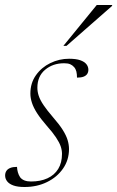

<svg xmlns="http://www.w3.org/2000/svg" viewBox="-30 -738 468 768"><path d="M38 -70.5Q38.5 -59.5 41.5 -48.8Q44.5 -38 50.5 -29Q57 -20.5 68 -16.2Q79 -12 94 -12Q132 -12 159.8 -24.8Q187.5 -37.5 202.8 -62.2Q218 -87 218 -122.5Q218 -137 212.8 -152.5Q207.5 -168 194.2 -188Q181 -208 157 -235Q133 -262.5 118.5 -285Q104 -307.5 97.8 -326.8Q91.5 -346 91.5 -363.5Q91.5 -406 113.8 -437.2Q136 -468.5 171.5 -485.8Q207 -503 246.5 -503Q274.5 -503 291.2 -497Q308 -491 315.8 -481Q323.5 -471 323.5 -459Q323.5 -449.5 318.8 -442.2Q314 -435 304 -431.2Q294 -427.5 278 -427.5Q278 -441.5 275.5 -451.8Q273 -462 266.5 -469.5Q259.5 -477.5 250.5 -481.2Q241.5 -485 226.5 -485Q181.5 -485 150.5 -459Q119.5 -433 119.5 -387Q119.5 -371 125 -354.5Q130.5 -338 144.2 -317.5Q158 -297 182.5 -268.5Q207.5 -240 221.2 -218Q235 -196 240.5 -177.5Q246 -159 246 -142Q246 -98 222.2 -63.8Q198.5 -29.5 158.2 -9.8Q118 10 68 10Q41 10 24 4Q7 -2 -1.2 -12.5Q-9.5 -23 -9.5 -36Q-9.5 -46.5 -4.5 -54.2Q0.5 -62 11 -66.2Q21.5 -70.5 38 -70.5ZM223.5 -554.5 357 -718H418.5V-714.5L236 -554.5Z"/></svg>

Font: Newsreader 60pt ExtraLight
Style: Italic
Weight: 250
Italic angle: -17°
Designer: Hugues Gentile
Foundry: Production Type
Version: Version 1.003